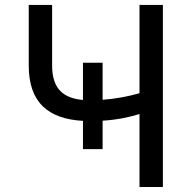

<svg xmlns="http://www.w3.org/2000/svg" viewBox="-20 -747 765 767"><path d="M389.9 -496.4H311.4V-347.7C234.7 -354.4 188.2 -390.6 188.2 -485.1V-727.3H94.8V-485.1C94.8 -334.5 176.1 -271.7 311.4 -264.2V-151.3H389.9V-264.9C447.8 -268.5 491.5 -277.7 537.3 -291.5V0H630.7V-727.3H537.3V-374.6C491.1 -361.5 442.1 -352.3 389.9 -348.4Z"/></svg>

Font: Margiela Sans Text
Style: Regular
Weight: 400
Designer: Stefan Endress, Andreas Faust
Version: Version 1.100;FEAKit 1.0